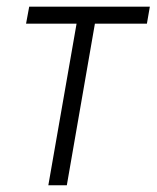

<svg xmlns="http://www.w3.org/2000/svg" viewBox="-20 -548 463 568"><path d="M269.5 -528.3 177.7 0H123L215.3 -528.3ZM423.3 -528.3 414.6 -478H57.1L66.4 -528.3Z"/></svg>

Font: Roboto Condensed Light
Style: Italic
Weight: 300
Italic angle: -12°
Designer: Christian Robertson
Foundry: Google
Version: Version 3.0; 2020